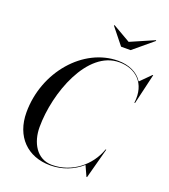

<svg xmlns="http://www.w3.org/2000/svg" viewBox="-170 -1085 1069 1216"><g transform="rotate(20 364.5 -477.0)"><path d="M510.5 -895 391 -964 387.5 -960.5 476 -850H540L672.5 -960.5L669 -964ZM310 10C392 10 465 -20 520.5 -69L552 0H556L611 -205H606.5C566 -87 454 3.5 320 3.5C216 3.5 165 -93 165 -195C165 -427 286 -753.5 500 -753.5C610 -753.5 694.5 -681.5 676.5 -545H681L729 -750H725L656 -681C622.5 -733.5 561.5 -760 490 -760C257 -760 55 -528 55 -255C55 -92 157 10 310 10Z"/></g></svg>

Font: Bodoni* 36pt
Style: Italic
Weight: 400
Italic angle: -13°
Version: Version 2.3